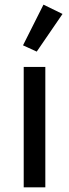

<svg xmlns="http://www.w3.org/2000/svg" viewBox="-20 -806 297 826"><path d="M249 -746 167 -786 79 -611 138 -584ZM175 0V-518H82V0Z"/></svg>

Font: IBM Plex Arabic Text
Style: Regular
Weight: 450
Designer: Mike Abbink, Paul van der Laan, Pieter van Rosmalen, Wael Morcos, Khajak Apelian
Foundry: Bold Monday
Version: Version 1.0